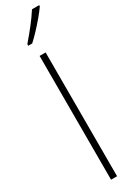

<svg xmlns="http://www.w3.org/2000/svg" viewBox="-262 -1008 733 1021"><g transform="rotate(-30 104.5 -497.5)"><path d="M113 0H76V-760H113ZM209 -988Q193 -965 169.5 -937Q146 -909 121 -882.5Q96 -856 75 -837H51V-847Q83 -884 112.5 -921.5Q142 -959 165 -995H209Z"/></g></svg>

Font: Noto Sans Kannada Condensed ExtraLight
Style: Regular
Weight: 200
Width: 3
Designer: Jelle Bosma - Monotype Design Team
Foundry: Monotype Imaging Inc.
Version: Version 2.005; ttfautohint (v1.8.4.7-5d5b)